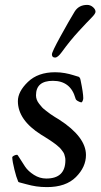

<svg xmlns="http://www.w3.org/2000/svg" viewBox="-20 -753 413 784"><path d="M232 -540Q216 -518 205 -518Q192 -518 192 -531Q192 -541 227.5 -605.5Q263 -670 285 -706Q302 -733 336 -733Q349 -733 359.5 -724Q370 -715 370 -705Q370 -697 353.5 -680.5Q337 -664 301.5 -625.5Q266 -587 232 -540ZM169 -24Q247 -24 247 -99Q247 -106 245.5 -112Q244 -118 242.5 -123Q241 -128 236.5 -134Q232 -140 229 -144Q226 -148 219 -154Q212 -160 208.5 -163Q205 -166 195.5 -172.5Q186 -179 181.5 -182Q177 -185 165 -192.5Q153 -200 148 -203Q53 -263 53 -340Q53 -379 94 -418.5Q135 -458 205 -458Q226 -458 245 -454.5Q264 -451 278 -446.5Q292 -442 296 -441Q307 -440 309 -426Q320 -373 320 -352Q320 -347 317.5 -341Q315 -335 312 -335Q308 -335 298.5 -340Q289 -345 288 -352Q268 -423 196 -423Q127 -423 127 -364Q127 -355 130 -346.5Q133 -338 140 -329Q147 -320 152 -314.5Q157 -309 169 -300Q181 -291 185.5 -287.5Q190 -284 204.5 -275Q219 -266 221 -265Q331 -194 331 -120Q331 -71 290 -30Q249 11 172 11Q148 11 128 8Q108 5 88.5 -0.5Q69 -6 64 -7Q59 -8 57 -9Q55 -10 54 -12L53 -15Q47 -28 39 -60Q31 -92 30 -110Q30 -114 37 -117.5Q44 -121 50 -121Q52 -121 61 -106Q70 -91 82.5 -72.5Q95 -54 118.5 -39Q142 -24 169 -24Z"/></svg>

Font: EB Garamond 12 All SC
Style: AllSC
Weight: 400
Version: Version 0.016 ; ttfautohint (v0.97) -l 8 -r 50 -G 200 -x 0 -